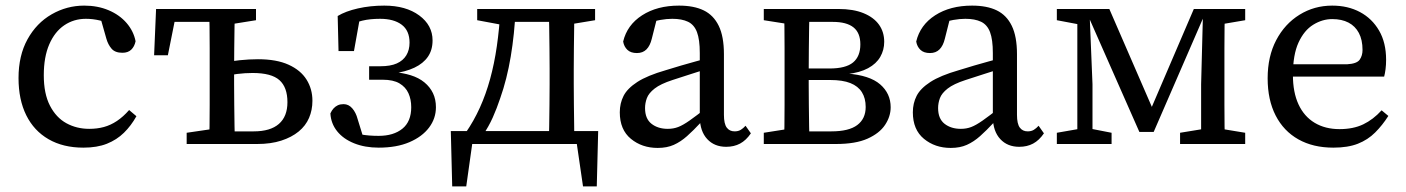

<svg xmlns="http://www.w3.org/2000/svg" viewBox="-20 -513 5008 684"><path d="M277 13Q205 13 153 -17Q101 -47 73.5 -102.5Q46 -158 46 -235Q46 -315 78 -373Q110 -431 164 -462Q218 -493 280 -493Q328 -493 367 -476.5Q406 -460 431 -431Q456 -402 463 -366Q459 -347 447.5 -336Q436 -325 416 -325Q390 -325 377.5 -339.5Q365 -354 359 -375L334 -463L385 -421Q361 -434 336 -440Q311 -446 286 -446Q243 -446 209 -423Q175 -400 155.5 -355Q136 -310 136 -245Q136 -179 158 -136.5Q180 -94 216.5 -74Q253 -54 298 -54Q326 -54 350 -60.5Q374 -67 396.5 -82Q419 -97 440 -121L466 -99Q447 -65 421.5 -40Q396 -15 361 -1Q326 13 277 13Z M777 0V-45H884Q943 -45 973.5 -71.5Q1004 -98 1004 -149Q1004 -202 975.5 -227.5Q947 -253 880 -253Q853 -253 825 -249.5Q797 -246 774 -240V-289Q800 -295 834 -298.5Q868 -302 899 -302Q965 -302 1008 -282.5Q1051 -263 1072 -229.5Q1093 -196 1093 -154Q1093 -121 1081 -93Q1069 -65 1044 -44.5Q1019 -24 982 -12Q945 0 896 0ZM725 0Q726 -26 726.5 -63Q727 -100 727 -140Q727 -180 727 -213V-268Q727 -301 727 -341Q727 -381 726.5 -418.5Q726 -456 725 -481H817Q816 -456 815.5 -418.5Q815 -381 814.5 -341Q814 -301 814 -268V-213Q814 -180 814.5 -140Q815 -100 815.5 -63Q816 -26 817 0ZM529 -316 536 -481H766V-435H566L610 -476L578 -316ZM645 0V-40L761 -57H771V0ZM771 -424V-481H892V-441L786 -424Z M1329 13Q1280 13 1241.5 -2.5Q1203 -18 1181 -45.5Q1159 -73 1157 -109Q1162 -120 1168.5 -127Q1175 -134 1183.5 -138Q1192 -142 1204 -142Q1222 -142 1235 -127Q1248 -112 1254 -89L1279 -8L1213 -49Q1238 -39 1266 -34Q1294 -29 1329 -29Q1382 -29 1413.5 -54.5Q1445 -80 1445 -131Q1445 -159 1435 -181Q1425 -203 1403 -216Q1381 -229 1343 -229H1295V-277H1335Q1371 -277 1393.5 -287Q1416 -297 1427.5 -316Q1439 -335 1439 -361Q1439 -404 1411 -425Q1383 -446 1334 -446Q1298 -446 1271 -439.5Q1244 -433 1224 -421L1263 -454L1241 -331H1186L1183 -456Q1211 -473 1255 -483Q1299 -493 1349 -493Q1426 -493 1473.5 -458Q1521 -423 1521 -369Q1521 -335 1504.5 -311Q1488 -287 1456.5 -272Q1425 -257 1379 -251L1376 -257Q1414 -254 1443 -245Q1472 -236 1492 -219.5Q1512 -203 1522.5 -181Q1533 -159 1533 -131Q1533 -91 1508.5 -58.5Q1484 -26 1438.5 -6.5Q1393 13 1329 13Z M2076 0H1621L1668 -41L1641 151H1591L1586 -46H2111L2106 151H2057L2029 -41ZM1935 0Q1936 -26 1936.5 -63Q1937 -100 1937.5 -140Q1938 -180 1938 -213V-268Q1938 -301 1937.5 -341Q1937 -381 1936.5 -418.5Q1936 -456 1935 -481H2026Q2026 -456 2025.5 -418.5Q2025 -381 2024.5 -341Q2024 -301 2024 -268V-213Q2024 -180 2024.5 -140Q2025 -100 2025.5 -63Q2026 -26 2026 0ZM1680 -441V-481H1785V-424H1771ZM1982 -424V-481H2100V-441L1997 -424ZM1639 -40Q1668 -82 1689.5 -129.5Q1711 -177 1726 -231.5Q1741 -286 1750 -348.5Q1759 -411 1763 -481H1817Q1813 -392 1799.5 -311.5Q1786 -231 1762 -163Q1750 -127 1735.5 -94.5Q1721 -62 1701 -33V-9ZM1785 -435V-481H1975V-435Z M2323 14Q2267 14 2227.5 -18.5Q2188 -51 2188 -113Q2188 -145 2201.5 -171.5Q2215 -198 2250.5 -221Q2286 -244 2352 -263Q2380 -272 2406.5 -279.5Q2433 -287 2459.5 -294.5Q2486 -302 2513 -309V-272Q2478 -261 2444 -250Q2410 -239 2376 -228Q2333 -214 2312 -197.5Q2291 -181 2284.5 -163.5Q2278 -146 2278 -128Q2278 -90 2301 -72Q2324 -54 2359 -54Q2379 -54 2396 -60.5Q2413 -67 2436.5 -83.5Q2460 -100 2497 -129L2509 -77H2477Q2450 -48 2427.5 -28Q2405 -8 2380.5 3Q2356 14 2323 14ZM2567 10Q2525 10 2499.5 -17.5Q2474 -45 2473 -94V-98V-324Q2473 -372 2463 -398.5Q2453 -425 2431 -435.5Q2409 -446 2375 -446Q2355 -446 2332.5 -442Q2310 -438 2283 -427L2324 -462L2302 -375Q2296 -350 2283 -337Q2270 -324 2249 -324Q2227 -324 2215 -335.5Q2203 -347 2200 -365Q2214 -424 2267.5 -458.5Q2321 -493 2399 -493Q2452 -493 2487 -476Q2522 -459 2540.5 -421Q2559 -383 2559 -320V-104Q2559 -72 2569 -58.5Q2579 -45 2597 -45Q2610 -45 2619 -50.5Q2628 -56 2636 -65L2655 -38Q2638 -13 2616.5 -1.5Q2595 10 2567 10Z M2701 0V-40L2809 -57L2821 -45H2942Q3004 -45 3034 -67.5Q3064 -90 3064 -132Q3064 -163 3050.5 -184.5Q3037 -206 3009.5 -217Q2982 -228 2937 -228H2824V-269H2935Q2993 -269 3019 -290.5Q3045 -312 3045 -355Q3045 -396 3020.5 -415.5Q2996 -435 2947 -435H2821L2809 -424L2701 -441V-481H2967Q3020 -481 3056.5 -466Q3093 -451 3111.5 -425Q3130 -399 3130 -364Q3130 -335 3116 -310.5Q3102 -286 3072.5 -270Q3043 -254 2997 -249V-251Q3078 -245 3115.5 -212.5Q3153 -180 3153 -131Q3153 -98 3133 -68Q3113 -38 3070.5 -19Q3028 0 2958 0ZM2773 0Q2774 -26 2774.5 -63Q2775 -100 2775 -140Q2775 -180 2775 -213V-268Q2775 -301 2775 -341Q2775 -381 2774.5 -418.5Q2774 -456 2773 -481H2864Q2863 -456 2862.5 -417.5Q2862 -379 2861.5 -337Q2861 -295 2861 -256V-213Q2861 -180 2861.5 -140Q2862 -100 2862.5 -63Q2863 -26 2864 0Z M3367 14Q3311 14 3271.5 -18.5Q3232 -51 3232 -113Q3232 -145 3245.5 -171.5Q3259 -198 3294.5 -221Q3330 -244 3396 -263Q3424 -272 3450.5 -279.5Q3477 -287 3503.5 -294.5Q3530 -302 3557 -309V-272Q3522 -261 3488 -250Q3454 -239 3420 -228Q3377 -214 3356 -197.5Q3335 -181 3328.5 -163.5Q3322 -146 3322 -128Q3322 -90 3345 -72Q3368 -54 3403 -54Q3423 -54 3440 -60.5Q3457 -67 3480.5 -83.5Q3504 -100 3541 -129L3553 -77H3521Q3494 -48 3471.5 -28Q3449 -8 3424.5 3Q3400 14 3367 14ZM3611 10Q3569 10 3543.5 -17.5Q3518 -45 3517 -94V-98V-324Q3517 -372 3507 -398.5Q3497 -425 3475 -435.5Q3453 -446 3419 -446Q3399 -446 3376.5 -442Q3354 -438 3327 -427L3368 -462L3346 -375Q3340 -350 3327 -337Q3314 -324 3293 -324Q3271 -324 3259 -335.5Q3247 -347 3244 -365Q3258 -424 3311.5 -458.5Q3365 -493 3443 -493Q3496 -493 3531 -476Q3566 -459 3584.5 -421Q3603 -383 3603 -320V-104Q3603 -72 3613 -58.5Q3623 -45 3641 -45Q3654 -45 3663 -50.5Q3672 -56 3680 -65L3699 -38Q3682 -13 3660.5 -1.5Q3639 10 3611 10Z M4039 -43 3859 -451H3844V-481H3932L4094 -108H4073L4233 -481H4283V-453H4268L4090 -43ZM4259 0V-213L4266 -481H4344Q4343 -456 4342.5 -418.5Q4342 -381 4342 -341Q4342 -301 4342 -268V-213Q4342 -180 4342 -140Q4342 -100 4342.5 -63Q4343 -26 4344 0ZM3745 0V-40L3837 -56H3858L3940 -40V0ZM4184 0V-40L4288 -57H4313L4416 -40V0ZM3745 -441V-481H3854V-424H3835ZM3818 0V-481H3861L3872 -213V0ZM4295 -424V-481H4416V-441L4316 -424Z M4730 13Q4658 13 4605.5 -16.5Q4553 -46 4524.5 -101.5Q4496 -157 4496 -234Q4496 -312 4526.5 -370Q4557 -428 4609.5 -460.5Q4662 -493 4726 -493Q4782 -493 4825 -470Q4868 -447 4893 -404Q4918 -361 4918 -300Q4918 -282 4916 -266.5Q4914 -251 4911 -240H4539V-284H4779Q4814 -286 4824 -300.5Q4834 -315 4834 -335Q4834 -371 4821 -395.5Q4808 -420 4784 -432.5Q4760 -445 4726 -445Q4691 -445 4658.5 -425Q4626 -405 4606 -361.5Q4586 -318 4586 -246Q4586 -184 4606 -141Q4626 -98 4663.5 -75.5Q4701 -53 4752 -53Q4801 -53 4836.5 -70Q4872 -87 4902 -120L4926 -100Q4905 -67 4879 -41Q4853 -15 4817.5 -1Q4782 13 4730 13Z"/></svg>

Font: Source Serif 4 18pt
Style: Regular
Weight: 400
Designer: Frank Grießhammer
Foundry: Adobe Systems Incorporated
Version: Version 4.004;hotconv 1.0.116;makeotfexe 2.5.65601